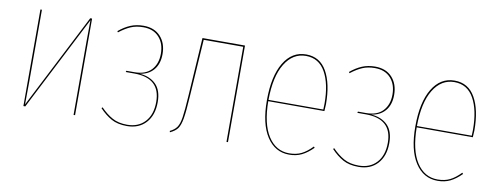

<svg xmlns="http://www.w3.org/2000/svg" viewBox="-51 -766 2626 1014"><g transform="rotate(10 1262.5 -259.5)"><path d="M377 0H369V-394Q369 -470 370 -508L110 0H100V-518H108V-129Q108 -51 107 -10L367 -518H377Z M776 -398Q776 -345 749 -313Q722 -281 675 -275Q730 -271 762.5 -239Q795 -207 795 -143Q795 -73 757.5 -32Q720 9 656 9Q606 9 572.5 -9.5Q539 -28 508 -61L513 -66Q544 -34 576.5 -16Q609 2 656 2Q716 2 751.5 -36.5Q787 -75 787 -143Q787 -271 647 -271H601L603 -278H646Q706 -278 736.5 -311Q767 -344 767 -398Q767 -453 736.5 -486.5Q706 -520 652 -520Q614 -520 585 -507.5Q556 -495 524 -470L520 -476Q551 -502 582.5 -515Q614 -528 652 -528Q710 -528 743 -492Q776 -456 776 -398Z M1197 -518V0H1189V-510H977L957 -204Q952 -121 945.5 -83.5Q939 -46 926.5 -28.5Q914 -11 886 2L884 -5Q909 -17 921 -34.5Q933 -52 938.5 -88.5Q944 -125 949 -205L969 -518Z M1670 -250H1369Q1370 -128 1412 -63Q1454 2 1525 2Q1563 2 1591 -12Q1619 -26 1648 -56L1653 -50Q1623 -20 1593.5 -5.5Q1564 9 1526 9Q1450 9 1405.5 -59.5Q1361 -128 1361 -254Q1361 -383 1404.5 -455.5Q1448 -528 1524 -528Q1598 -528 1635 -462.5Q1672 -397 1672 -287Q1672 -276 1670 -250ZM1664 -289Q1664 -394 1629 -457Q1594 -520 1524 -520Q1454 -520 1412 -451.5Q1370 -383 1369 -257H1663Q1664 -269 1664 -289Z M2018 -398Q2018 -345 1991 -313Q1964 -281 1917 -275Q1972 -271 2004.5 -239Q2037 -207 2037 -143Q2037 -73 1999.5 -32Q1962 9 1898 9Q1848 9 1814.5 -9.5Q1781 -28 1750 -61L1755 -66Q1786 -34 1818.5 -16Q1851 2 1898 2Q1958 2 1993.5 -36.5Q2029 -75 2029 -143Q2029 -271 1889 -271H1843L1845 -278H1888Q1948 -278 1978.5 -311Q2009 -344 2009 -398Q2009 -453 1978.5 -486.5Q1948 -520 1894 -520Q1856 -520 1827 -507.5Q1798 -495 1766 -470L1762 -476Q1793 -502 1824.5 -515Q1856 -528 1894 -528Q1952 -528 1985 -492Q2018 -456 2018 -398Z M2466 -250H2165Q2166 -128 2208 -63Q2250 2 2321 2Q2359 2 2387 -12Q2415 -26 2444 -56L2449 -50Q2419 -20 2389.5 -5.5Q2360 9 2322 9Q2246 9 2201.5 -59.5Q2157 -128 2157 -254Q2157 -383 2200.5 -455.5Q2244 -528 2320 -528Q2394 -528 2431 -462.5Q2468 -397 2468 -287Q2468 -276 2466 -250ZM2460 -289Q2460 -394 2425 -457Q2390 -520 2320 -520Q2250 -520 2208 -451.5Q2166 -383 2165 -257H2459Q2460 -269 2460 -289Z"/></g></svg>

Font: Fira Sans Compressed Eight
Style: Regular
Weight: 100
Width: 1
Designer: bBox Type GmbH & Carrois Corporate GbR & Edenspiekermann AG
Foundry: bBox Type GmbH & Carrois Corporate GbR & Edenspiekermann AG
Version: Version 4.301